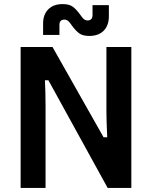

<svg xmlns="http://www.w3.org/2000/svg" viewBox="-20 -920 744 940"><path d="M81 -690H237L487 -248H505Q501 -332 501 -374V-690H623V0H507L217 -527H200Q203 -464 203 -401V0H81ZM332 -795Q322 -810 314 -817Q306 -824 295 -824Q271 -824 271 -798V-749H191V-805Q191 -849 216.5 -874.5Q242 -900 287 -900Q319 -900 336.5 -887Q354 -874 372 -849Q382 -834 390 -827Q398 -820 409 -820Q433 -820 433 -847V-895H513V-840Q513 -795 487.5 -769.5Q462 -744 417 -744Q385 -744 367.5 -757Q350 -770 332 -795Z"/></svg>

Font: Mozilla Text BETA SemiBold
Style: Regular
Weight: 600
Designer: Studio DRAMA
Foundry: Studio DRAMA
Version: Version 0.100